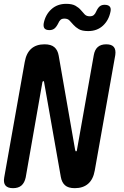

<svg xmlns="http://www.w3.org/2000/svg" viewBox="-27 -971 647 1001"><path d="M102 -648Q110 -694 136 -717Q162 -740 205 -740Q239 -740 256.5 -725Q274 -710 279 -681L365 -188L367 -184Q367 -182 369 -182Q371 -182 372.5 -183.5Q374 -185 374 -188L462 -684Q467 -712 483 -726Q499 -740 527 -740Q555 -740 566.5 -726Q578 -712 574 -684L467 -82Q459 -36 432.5 -13Q406 10 363 10Q329 10 312 -5Q295 -20 290 -49L203 -542Q203 -545 202 -546.5Q201 -548 199 -548Q197 -548 196 -546.5Q195 -545 194 -542L107 -46Q101 -18 85 -4Q69 10 41 10Q13 10 1.5 -4Q-10 -18 -5 -46ZM277 -850Q267 -830 256.5 -822Q246 -814 231 -814Q212 -814 205 -823Q198 -832 201 -850Q210 -895 241 -923Q272 -951 318 -951Q349 -951 366.5 -941Q384 -931 394.5 -918.5Q405 -906 414.5 -896Q424 -886 441 -886Q455 -886 462.5 -893Q470 -900 474 -910Q483 -930 493 -938Q503 -946 518 -946Q537 -946 545 -937Q553 -928 549 -910Q540 -865 509.5 -837Q479 -809 433 -809Q401 -809 384 -819Q367 -829 356 -841.5Q345 -854 335.5 -864Q326 -874 309 -874Q295 -874 288 -867Q281 -860 277 -850Z"/></svg>

Font: Maple Mono SemiBold
Style: Italic
Weight: 600
Italic angle: -10°
Monospace: yes
Designer: subframe7536
Version: Version 7.000